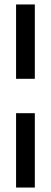

<svg xmlns="http://www.w3.org/2000/svg" viewBox="-20 -740 229 860"><path d="M52 -387V-720H136V-387ZM52 100V-233H136V100Z"/></svg>

Font: DM Sans 36pt
Style: Regular
Weight: 400
Designer: Colophon Foundry, Jonny Pinhorn
Foundry: Colophon Foundry
Version: Version 4.004;gftools[0.9.30]